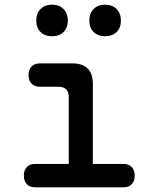

<svg xmlns="http://www.w3.org/2000/svg" viewBox="-20 -801 640 821"><path d="M508 -100Q531 -100 543.5 -86.5Q556 -73 556 -50Q556 -27 543.5 -13.5Q531 0 508 0H130Q107 0 94.5 -13.5Q82 -27 82 -50Q82 -73 94.5 -86.5Q107 -100 130 -100H274V-386Q274 -408 263 -419Q252 -430 230 -430H151Q128 -430 115 -443.5Q102 -457 102 -480Q102 -503 115 -516.5Q128 -530 151 -530H288Q333 -530 355 -508Q377 -486 377 -441V-100ZM429 -646Q399 -646 380.5 -664Q362 -682 362 -713Q362 -744 380.5 -762.5Q399 -781 429 -781Q460 -781 478.5 -762.5Q497 -744 497 -713Q497 -682 478.5 -664Q460 -646 429 -646ZM203 -646Q172 -646 153.5 -664Q135 -682 135 -713Q135 -744 153.5 -762.5Q172 -781 203 -781Q233 -781 251.5 -762.5Q270 -744 270 -713Q270 -682 251.5 -664Q233 -646 203 -646Z"/></svg>

Font: Maple Mono Medium
Style: Regular
Weight: 500
Monospace: yes
Designer: subframe7536
Version: Version 7.000